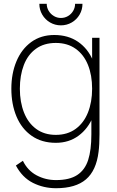

<svg xmlns="http://www.w3.org/2000/svg" viewBox="-20 -740 616 1015"><path d="M302 -606Q271 -606 244.8 -621.2Q218.5 -636.5 203.2 -662.8Q188 -689 188 -720H227Q227 -700 237.2 -682.8Q247.5 -665.5 264.8 -655.2Q282 -645 302 -645Q322.5 -645 339.8 -655.2Q357 -665.5 367 -682.8Q377 -700 377 -720H416Q416 -689 400.8 -662.8Q385.5 -636.5 359.2 -621.2Q333 -606 302 -606ZM276 255Q210.5 255 154.2 226.8Q98 198.5 64 135L101 110Q126.5 162 173.8 187Q221 212 276 212Q347.5 212 388.2 185.2Q429 158.5 446 106Q463 53.5 463 -30V-168H467V-540H506V-30Q506 25.5 501 63Q489 161.5 434.5 208.2Q380 255 276 255ZM275 15Q200.5 15 147.5 -22Q94.5 -59 67.2 -124Q40 -189 40 -271Q40 -351.5 67 -416Q94 -480.5 145.2 -517.8Q196.5 -555 267 -555Q340.5 -555 393 -518.8Q445.5 -482.5 472.2 -418.2Q499 -354 499 -271Q499 -189.5 472.5 -124.8Q446 -60 395.2 -22.5Q344.5 15 275 15ZM275 -27Q336.5 -27 379.8 -58.5Q423 -90 445 -145.2Q467 -200.5 467 -271Q467 -342.5 445 -397Q423 -451.5 379.8 -482.2Q336.5 -513 275 -513Q212.5 -513 169.8 -482Q127 -451 106 -396.2Q85 -341.5 85 -271Q85 -200.5 106.8 -145.2Q128.5 -90 171.2 -58.5Q214 -27 275 -27Z"/></svg>

Font: Manrope
Style: Regular
Weight: 400
Designer: Mikhail Sharanda
Foundry: Mikhail Sharanda
Version: Version 4.503